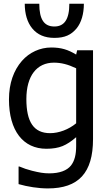

<svg xmlns="http://www.w3.org/2000/svg" viewBox="-20 -819 593 1045"><path d="M357.4 -798.8C357.4 -712.4 329.1 -674.8 275.9 -674.8C220.7 -674.8 193.8 -712.4 193.8 -798.8H114.7C114.7 -743.7 128.4 -697.3 155.3 -664.6C183.6 -629.9 223.6 -612.8 275.9 -612.8C332.5 -612.8 367.2 -628.9 397 -664.6C422.4 -695.8 436.5 -742.7 436.5 -798.8ZM81.1 87.4V183.1C130.4 197.3 188.5 206.5 240.7 206.5C407.2 206.5 486.3 122.1 486.3 -62V-545.4H399.9L394.5 -522C350.1 -548.8 313 -560.5 258.8 -560.5C198.2 -560.5 140.1 -534.2 99.1 -487.3C54.7 -436.5 28.8 -365.7 28.8 -277.8C28.8 -106.4 106.9 -9.3 232.4 -9.3C267.1 -9.3 296.4 -14.2 320.3 -23.9C344.2 -33.7 368.7 -49.8 394.5 -72.3V-24.4C394.5 22.5 386.2 56.2 366.2 82C344.2 109.4 304.2 124.5 248 124.5C217.3 124.5 193.8 120.1 154.3 110.4C128.9 104 106 96.2 85.9 87.4ZM394.5 -147.9C354 -114.3 300.3 -94.2 252.9 -94.2C163.1 -94.2 123.5 -156.2 123.5 -279.8C123.5 -406.7 180.7 -478 273.4 -478C312.5 -478 349.6 -468.8 394.5 -447.3Z"/></svg>

Font: SG Kara SemiBold
Style: Regular
Weight: 400
Designer: Damoon Khanjanzadeh
Version: Version 1.000